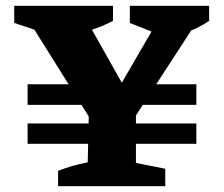

<svg xmlns="http://www.w3.org/2000/svg" viewBox="-20 -641 771 661"><path d="M75 -280V-351H656V-280ZM75 -146V-216H656V-146ZM320 -185 77 -573V-621H250L426 -309H372L553 -621H659V-568L410 -185ZM180 0V-53Q206 -63 230.5 -70Q255 -77 282 -82L287 -306H448V-80L549 -60V0ZM179 -512 29 -562V-621H369V-569Q324 -546 276 -532Q228 -518 179 -512ZM553 -512 427 -562V-621H700V-569Q665 -546 628.5 -532Q592 -518 553 -512Z"/></svg>

Font: Piazzolla Thin Black
Style: Regular
Weight: 900
Version: Version 2.005